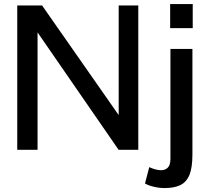

<svg xmlns="http://www.w3.org/2000/svg" viewBox="-20 -742 1023 951"><path d="M65.4 0V-714.8H188.5L567.9 -171.9V-714.8H665V0H567.4L166 -581.5V0ZM795.4 189.5Q769.5 189.5 742.9 183.3Q716.3 177.2 698.2 167L719.2 85.9Q735.4 93.3 750.5 97.2Q765.6 101.1 777.8 101.1Q797.9 101.1 811 88.4Q824.2 75.7 824.2 44.4V-499.5H933.1V22.9Q933.1 88.9 918 125Q902.8 161.1 872.3 175.3Q841.8 189.5 795.4 189.5ZM822.8 -602.5V-721.7H934.6V-602.5Z"/></svg>

Font: Pontano Sans
Style: Bold
Weight: 700
Designer: Vernon Adams
Foundry: Vernon Adams
Version: Version 2.001